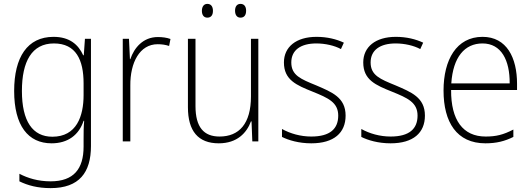

<svg xmlns="http://www.w3.org/2000/svg" viewBox="-20 -729 2740 990"><path d="M256 -539C121 -539 53 -434 53 -260C53 -81 125 10 246 10C330 10 387 -33 411 -106H414C411 -71 411 -44 411 -12V27C411 142 360 206 241 206C177 206 124 190 80 167V206C123 227 174 241 241 241C389 241 449 160 449 24V-529H418L412 -444H409C384 -499 339 -539 256 -539ZM258 -505C372 -505 411 -420 411 -299V-239C411 -130 375 -24 250 -24C148 -24 93 -104 93 -260C93 -412 144 -505 258 -505Z M794 -538C718 -538 672 -483 652 -424H650L645 -529H613V0H652V-288C651 -406 700 -501 793 -501C815 -501 834 -498 852 -492L859 -528C840 -535 817 -538 794 -538Z M1021 -673C1021 -653 1030 -638 1049 -638C1069 -638 1078 -652 1078 -673C1078 -694 1069 -709 1049 -709C1030 -709 1021 -693 1021 -673ZM1192 -674C1192 -653 1201 -638 1220 -638C1240 -638 1249 -652 1249 -674C1249 -694 1240 -709 1220 -709C1201 -709 1192 -694 1192 -674ZM1312 -529H1274V-232C1274 -91 1213 -25 1112 -25C1031 -25 988 -73 988 -182V-529H949V-176C949 -53 1002 10 1108 10C1203 10 1252 -44 1274 -103H1277L1281 0H1312Z M1762 -133C1762 -227 1691 -254 1610 -289C1532 -321 1482 -340 1482 -407C1482 -471 1531 -505 1611 -505C1657 -505 1705 -494 1738 -476L1753 -509C1715 -527 1667 -539 1612 -539C1507 -539 1444 -487 1444 -407C1444 -317 1508 -290 1593 -256C1672 -224 1724 -201 1724 -133C1724 -65 1682 -25 1585 -25C1530 -25 1477 -40 1434 -64V-23C1468 -6 1521 10 1585 10C1702 10 1762 -44 1762 -133Z M2171 -133C2171 -227 2100 -254 2019 -289C1941 -321 1891 -340 1891 -407C1891 -471 1940 -505 2020 -505C2066 -505 2114 -494 2147 -476L2162 -509C2124 -527 2076 -539 2021 -539C1916 -539 1853 -487 1853 -407C1853 -317 1917 -290 2002 -256C2081 -224 2133 -201 2133 -133C2133 -65 2091 -25 1994 -25C1939 -25 1886 -40 1843 -64V-23C1877 -6 1930 10 1994 10C2111 10 2171 -44 2171 -133Z M2468 -539C2334 -539 2267 -421 2267 -262C2267 -99 2335 10 2483 10C2540 10 2583 -1 2627 -23V-61C2575 -34 2538 -25 2484 -25C2367 -25 2305 -110 2306 -265H2646V-297C2646 -431 2593 -539 2468 -539ZM2468 -505C2565 -505 2609 -418 2608 -299H2307C2316 -435 2376 -505 2468 -505Z"/></svg>

Font: Noto Sans Devanagari UI SemiCondensed ExtraLight
Style: Regular
Weight: 200
Width: 4
Designer: Jelle Bosma - Monotype Design Team
Foundry: Monotype Imaging Inc.
Version: Version 2.004